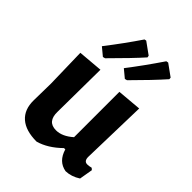

<svg xmlns="http://www.w3.org/2000/svg" viewBox="-212 -833 946 946"><g transform="rotate(45 261.0 -360.0)"><path d="M261 -554Q322 -633 385 -726L396 -728L457 -684L458 -674Q403 -612 314 -523L302 -520ZM108 -554Q177 -643 233 -726L243 -728L304 -684L306 -674Q259 -621 161 -523L149 -520ZM213 6Q137 6 97.5 -28.5Q58 -63 59 -128L61 -246L56 -456L185 -467L182 -172Q180 -101 241 -101Q284 -101 328 -140V-456L455 -467L446 -121Q446 -91 469 -91Q480 -91 496 -95L505 -87L493 -17Q456 7 417 8Q359 -2 340 -67H331Q274 -11 213 6Z"/></g></svg>

Font: Alegreya Sans
Style: Bold
Weight: 700
Designer: Juan Pablo del Peral
Foundry: Huerta Tipografica
Version: Version 2.007